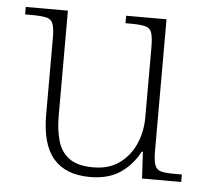

<svg xmlns="http://www.w3.org/2000/svg" viewBox="-44 -583 694 640"><g transform="rotate(5 302.5 -263.0)"><path d="M279 10Q198 10 157 -37.5Q116 -85 116 -184V-439Q116 -473 110.5 -488Q105 -503 88.5 -507Q72 -511 38 -511H17V-536H158V-183Q158 -137 168.5 -100.5Q179 -64 207 -43.5Q235 -23 287 -23Q340 -23 375 -48.5Q410 -74 428 -115Q446 -156 446 -205V-438Q446 -472 440.5 -487.5Q435 -503 418.5 -507Q402 -511 368 -511H353V-536H488V-97Q488 -64 493.5 -48.5Q499 -33 514 -29Q529 -25 558 -25H584V0H453L448 -89H444Q422 -46 382 -18Q342 10 279 10Z"/></g></svg>

Font: Noto Serif Hebrew ExtraLight
Style: Regular
Weight: 250
Version: Version 2.003